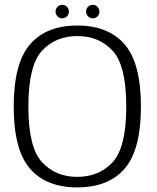

<svg xmlns="http://www.w3.org/2000/svg" viewBox="-20 -788 665 812"><path d="M307 4.5Q438.5 4.5 507.2 -74.8Q576 -154 576 -337.5Q576 -520.5 507.2 -600.2Q438.5 -680 307 -680Q175.5 -680 106.8 -600.2Q38 -520.5 38 -337.5Q38 -154 106.8 -74.8Q175.5 4.5 307 4.5ZM307 -40Q215.5 -40 157.8 -102Q100 -164 100 -337.5Q100 -511.5 157.8 -573.5Q215.5 -635.5 307 -635.5Q398.5 -635.5 456.2 -573.5Q514 -511.5 514 -337.5Q514 -164 456.2 -102Q398.5 -40 307 -40ZM243 -710.5Q255 -710.5 263.2 -719Q271.5 -727.5 271.5 -739Q271.5 -751 263.2 -759.2Q255 -767.5 243 -767.5Q231.5 -767.5 223.2 -759.2Q215 -751 215 -739Q215 -727.5 223.2 -719Q231.5 -710.5 243 -710.5ZM372.5 -710.5Q384.5 -710.5 392.5 -719Q400.5 -727.5 400.5 -739Q400.5 -751 392.5 -759.2Q384.5 -767.5 372.5 -767.5Q360.5 -767.5 352.2 -759.2Q344 -751 344 -739Q344 -727.5 352.2 -719Q360.5 -710.5 372.5 -710.5Z"/></svg>

Font: Anybody UltraCondensed Thin Light
Style: Regular
Weight: 300
Version: Version 1.111